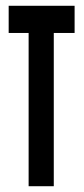

<svg xmlns="http://www.w3.org/2000/svg" viewBox="-20 -644 290 664"><path d="M79 0V-530H10V-624H238V-530H166V0Z"/></svg>

Font: Inconsolata UltraCondensed Black
Style: Regular
Weight: 900
Width: 1
Monospace: yes
Designer: Raph Levien, Cyreal, Brenton Simpson
Foundry: Raph Levien, Cyreal, Google
Version: Version 3.001; ttfautohint (v1.8.2.53-6de2)